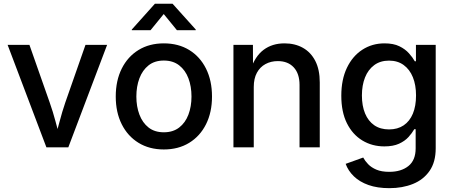

<svg xmlns="http://www.w3.org/2000/svg" viewBox="-20 -775 2381 1010"><path d="M224.1 0 20 -539.1H134.8L241.7 -234.9Q258.8 -186.5 271.7 -137.5Q284.7 -88.4 297.9 -40.5H267.6Q281.2 -88.4 293.9 -137.2Q306.6 -186 323.2 -234.9L429.7 -539.1H543.5L339.4 0Z M841.8 11.2Q765.6 11.2 708.7 -23.7Q651.9 -58.6 620.4 -121.3Q588.9 -184.1 588.9 -267.1Q588.9 -351.1 620.4 -414.1Q651.9 -477.1 708.7 -512Q765.6 -546.9 841.8 -546.9Q918.5 -546.9 975.3 -512Q1032.2 -477.1 1063.7 -414.1Q1095.2 -351.1 1095.2 -267.1Q1095.2 -184.1 1063.7 -121.3Q1032.2 -58.6 975.3 -23.7Q918.5 11.2 841.8 11.2ZM841.8 -79.1Q890.1 -79.1 922.6 -104.2Q955.1 -129.4 971.2 -172.1Q987.3 -214.8 987.3 -267.1Q987.3 -320.3 971.2 -363Q955.1 -405.8 922.6 -431.2Q890.1 -456.5 841.8 -456.5Q793.5 -456.5 761.5 -431.2Q729.5 -405.8 713.4 -363Q697.3 -320.3 697.3 -267.1Q697.3 -214.8 713.4 -172.1Q729.5 -129.4 761.5 -104.2Q793.5 -79.1 841.8 -79.1ZM772 -616.2H673.3V-619.6L794.9 -755.4H887.7L1009.8 -619.6V-616.2H910.6L841.3 -701.2Z M1314.9 -317.4V0H1208V-539.1H1310.5L1311 -406.7H1297.4Q1321.3 -479 1366.7 -512.9Q1412.1 -546.9 1476.6 -546.9Q1531.7 -546.9 1573.5 -523.4Q1615.2 -500 1638.7 -454.3Q1662.1 -408.7 1662.1 -341.3V0H1555.7V-328.1Q1555.7 -387.7 1525.1 -420.7Q1494.6 -453.6 1441.4 -453.6Q1405.3 -453.6 1376.5 -438Q1347.7 -422.4 1331.3 -392.1Q1314.9 -361.8 1314.9 -317.4Z M2028.3 214.8Q1964.8 214.8 1918.2 198.2Q1871.6 181.6 1841.6 152.6Q1811.5 123.5 1798.3 86.9L1890.6 53.7Q1899.9 71.3 1916.5 88.6Q1933.1 106 1960 117.4Q1986.8 128.9 2027.8 128.9Q2090.3 128.9 2128.4 98.4Q2166.5 67.9 2166.5 5.4V-95.2H2159.2Q2147.5 -74.7 2128.7 -54Q2109.9 -33.2 2079.1 -19Q2048.3 -4.9 2002 -4.9Q1937.5 -4.9 1886 -36.1Q1834.5 -67.4 1804.9 -126.7Q1775.4 -186 1775.4 -271.5Q1775.4 -356.4 1804.9 -418.2Q1834.5 -480 1886 -513.4Q1937.5 -546.9 2002.9 -546.9Q2049.8 -546.9 2080.8 -531.7Q2111.8 -516.6 2131.3 -494.6Q2150.9 -472.7 2162.1 -452.6H2168V-539.1H2272V4.9Q2272 77.6 2239.7 124Q2207.5 170.4 2152.3 192.6Q2097.2 214.8 2028.3 214.8ZM2026.4 -94.2Q2071.8 -94.2 2103.5 -115.7Q2135.3 -137.2 2151.9 -177.2Q2168.5 -217.3 2168.5 -272.9Q2168.5 -327.6 2151.9 -368.7Q2135.3 -409.7 2103.5 -432.9Q2071.8 -456.1 2026.4 -456.1Q1980.5 -456.1 1948.5 -432.4Q1916.5 -408.7 1900.1 -367.4Q1883.8 -326.2 1883.8 -272.9Q1883.8 -218.3 1900.4 -178.2Q1917 -138.2 1948.7 -116.2Q1980.5 -94.2 2026.4 -94.2Z"/></svg>

Font: Inter 18pt Medium
Style: Regular
Weight: 500
Designer: Rasmus Andersson
Foundry: rsms
Version: Version 4.001;git-66647c0bb